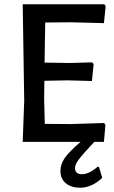

<svg xmlns="http://www.w3.org/2000/svg" viewBox="-20 -662 533 896"><path d="M311 -83 466 -88 472 -79 465 0H420Q364 60 347 83Q330 106 330 122Q330 151 363 151Q395 151 436 116L442 117L457 168Q408 214 354 214Q312 214 287 193Q262 172 262 136Q262 106 281 77Q300 48 356 0H86L93 -193L86 -642H467L473 -633L465 -554L313 -558L191 -557L188 -370L304 -368L410 -371L417 -363L409 -284L296 -287L187 -285L186 -202L189 -84Z"/></svg>

Font: Alegreya Sans SC Medium
Style: Regular
Weight: 500
Designer: Juan Pablo del Peral
Foundry: Huerta Tipografica
Version: Version 2.001;PS 002.001;hotconv 1.0.88;makeotf.lib2.5.64775